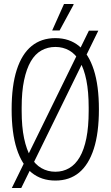

<svg xmlns="http://www.w3.org/2000/svg" viewBox="-20 -888 551 957"><path d="M256 12Q186 12 137.5 -27.5Q89 -67 63.5 -146Q38 -225 38 -343Q38 -461 63.5 -540Q89 -619 137.5 -658.5Q186 -698 256 -698Q326 -698 374 -658.5Q422 -619 447.5 -540Q473 -461 473 -343Q473 -225 447.5 -146Q422 -67 374 -27.5Q326 12 256 12ZM256 -32Q294 -32 325 -50Q356 -68 377.5 -105Q399 -142 410.5 -199Q422 -256 422 -335V-352Q422 -431 410.5 -488Q399 -545 377.5 -582Q356 -619 325 -636.5Q294 -654 256 -654Q218 -654 186.5 -636.5Q155 -619 133.5 -582Q112 -545 100 -488Q88 -431 88 -352V-335Q88 -256 100 -199Q112 -142 133.5 -105Q155 -68 186.5 -50Q218 -32 256 -32ZM39 49 423 -735H470L86 49ZM240 -736 299 -868H346L347 -865L277 -736Z"/></svg>

Font: Archivo ExtraCondensed Thin
Style: Regular
Weight: 250
Width: 2
Designer: Hector Gatti
Foundry: Omnibus-Type
Version: Version 2.001